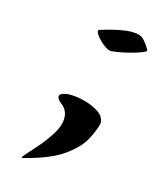

<svg xmlns="http://www.w3.org/2000/svg" viewBox="-69 -298 402 481"><g transform="rotate(15 132.5 -58.0)"><path d="M177 -186Q169 -186 156.5 -196Q144 -206 136.5 -217Q129 -228 136 -230Q188 -246 215 -246Q238 -246 247 -236.5Q256 -227 264 -213Q267 -209 256 -204.5Q245 -200 228.5 -195.5Q212 -191 197 -188.5Q182 -186 177 -186ZM33 130Q26 132 36 121Q46 110 63 90.5Q80 71 94 49Q108 27 108 6Q108 -14 91 -27Q80 -35 80 -43Q80 -48 88 -51Q96 -54 108 -54Q126 -54 147.5 -48Q169 -42 184.5 -31Q200 -20 199 -3Q195 14 182 39Q169 64 135 88.5Q101 113 33 130Z"/></g></svg>

Font: Grechen Fuemen
Style: Regular
Weight: 400
Designer: Robert E. Leuschke
Foundry: Robert E. Leuschke
Version: Version 1.010; ttfautohint (v1.8.3)